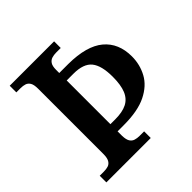

<svg xmlns="http://www.w3.org/2000/svg" viewBox="-189 -859 1003 1003"><g transform="rotate(-45 312.5 -357.0)"><path d="M32 0V-49H63Q81 -49 95 -53.5Q109 -58 117.5 -72.5Q126 -87 126 -116V-598Q126 -628 117.5 -642Q109 -656 95 -660.5Q81 -665 63 -665H32V-714H360V-665H326Q309 -665 294.5 -660.5Q280 -656 271 -642.5Q262 -629 262 -601V-578H329Q463 -577 527.5 -523Q592 -469 592 -371Q592 -311 564.5 -260Q537 -209 474.5 -178Q412 -147 307 -147H262V-113Q263 -85 271.5 -71.5Q280 -58 294.5 -53.5Q309 -49 326 -49H360V0ZM297 -200Q351 -200 383.5 -216.5Q416 -233 431 -269.5Q446 -306 446 -367Q446 -449 416 -486Q386 -523 312 -523H262V-200Z"/></g></svg>

Font: Noto Serif Armenian SemiBold
Style: Regular
Weight: 600
Version: Version 2.007